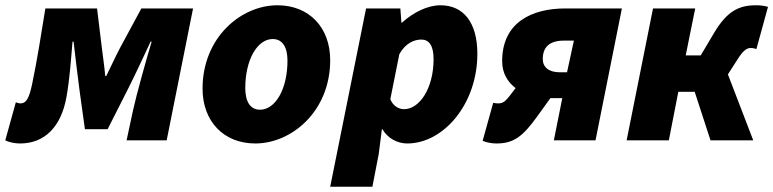

<svg xmlns="http://www.w3.org/2000/svg" viewBox="-50 -532 2932 728"><path d="M26 12C120 12 182 -52 202 -164C214 -232 218 -292 225 -374H229C236 -314 244 -246 252 -186L272 -42H358L436 -196C463 -249 495 -319 521 -374H525C505 -308 467 -172 454 -112L430 0H582L682 -500H486L406 -352C385 -312 370 -278 353 -244H349C346 -278 341 -312 336 -352L318 -500H122C106 -402 92 -310 72 -214C60 -156 48 -140 28 -140C21 -140 17 -142 10 -144L-30 0C-15 8 8 12 26 12Z M918 12C1056 12 1202 -110 1202 -304C1202 -428 1122 -512 1002 -512C864 -512 718 -390 718 -196C718 -72 798 12 918 12ZM936 -116C898 -116 880 -148 880 -198C880 -306 926 -384 984 -384C1022 -384 1040 -352 1040 -302C1040 -194 994 -116 936 -116Z M1202 176H1362L1386 52L1398 -42H1400C1420 -8 1456 12 1494 12C1632 12 1760 -138 1760 -328C1760 -446 1708 -512 1620 -512C1572 -512 1518 -486 1474 -446H1472L1468 -500H1338ZM1482 -118C1462 -118 1440 -130 1430 -156L1464 -326C1488 -370 1522 -382 1548 -382C1576 -382 1594 -360 1594 -308C1594 -196 1540 -118 1482 -118Z M2050 0H2208L2308 -500H2094C1966 -500 1854 -447 1854 -300C1854 -254 1875 -221 1905 -198L1902 -194C1871 -153 1862 -140 1840 -140C1834 -140 1830 -140 1820 -142L1780 2C1796 9 1818 12 1832 12C1898 12 1932 -14 1988 -92L2037 -160H2038H2082ZM2072 -258C2030 -258 2008 -278 2008 -308C2008 -352 2032 -378 2088 -378H2126L2100 -258Z M2326 0H2486L2522 -184H2584L2644 0H2806L2710 -250L2746 -306C2766 -338 2780 -350 2796 -350C2806 -350 2812 -348 2818 -346L2862 -506C2848 -510 2834 -512 2816 -512C2752 -512 2707 -490 2658 -408L2607 -322H2550L2586 -500H2426Z"/></svg>

Font: Source Sans Pro Black
Style: Italic
Weight: 900
Italic angle: -11°
Designer: Paul D. Hunt
Foundry: Adobe Systems Incorporated
Version: Version 3.006;hotconv 1.0.111;makeotfexe 2.5.65597